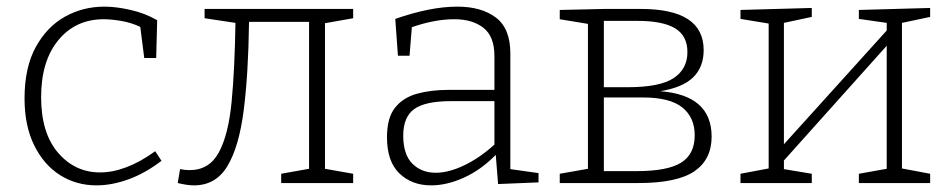

<svg xmlns="http://www.w3.org/2000/svg" viewBox="-20 -552 2866 579"><path d="M271 7Q210 7 161 -24Q112 -55 83 -114Q54 -173 54 -255Q54 -348 87.5 -409.5Q121 -471 175.5 -501.5Q230 -532 295 -532Q330 -532 374 -522Q418 -512 454 -491L451 -377H415L403 -471Q375 -484 345 -489Q315 -494 293 -494Q208 -494 156 -431Q104 -368 104 -259Q104 -151 155 -91.5Q206 -32 282 -32Q320 -32 362 -48Q404 -64 448 -96L467 -67Q417 -29 367 -11Q317 7 271 7Z M565 7Q545 7 516 0L523 -42Q537 -39 552 -39Q611 -39 640 -92.5Q669 -146 678.5 -245.5Q688 -345 690 -483L597 -497V-525H1045V-497L960 -482V-43L1045 -28V0H828V-28L912 -43V-486H731Q729 -330 715 -220Q701 -110 666 -51.5Q631 7 565 7Z M1482 3 1475 -85Q1431 -40 1379.5 -16.5Q1328 7 1280 7Q1222 7 1184.5 -29Q1147 -65 1147 -138Q1147 -197 1171.5 -227.5Q1196 -258 1238 -269.5Q1280 -281 1333 -281H1471V-383Q1471 -442 1438 -468Q1405 -494 1350 -494Q1291 -494 1222 -470L1215 -384H1180L1172 -495Q1278 -532 1359 -532Q1432 -532 1475.5 -499Q1519 -466 1519 -391V-42L1604 -30V-2ZM1196 -143Q1196 -86 1223.5 -58.5Q1251 -31 1294 -31Q1333 -31 1380 -53.5Q1427 -76 1471 -116V-247H1340Q1262 -247 1229 -223Q1196 -199 1196 -143Z M1801 -525H1913Q2102 -525 2102 -401Q2102 -350 2070.5 -319Q2039 -288 1971 -277Q2126 -265 2126 -140Q2126 -71 2074 -35.5Q2022 0 1905 0H1668V-28L1753 -43V-480L1668 -494V-522ZM1903 -489H1801V-289H1873Q1970 -289 2011.5 -316.5Q2053 -344 2053 -395Q2053 -444 2016 -466.5Q1979 -489 1903 -489ZM1901 -36Q1993 -36 2034 -61.5Q2075 -87 2075 -144Q2075 -198 2037.5 -228Q2000 -258 1920 -258H1801V-36Z M2213 0V-28L2298 -44V-481L2213 -495V-522L2428 -528V-501L2344 -483V-117L2654 -460V-483L2570 -495V-522L2785 -528V-501L2700 -483V-44L2785 -28V0H2570V-28L2654 -43V-414L2344 -68V-42L2428 -28V0Z"/></svg>

Font: Bitter Light
Style: Regular
Weight: 300
Designer: Sol Matas, and Bitter project Authors
Foundry: Sol Matas
Version: Version 2.001